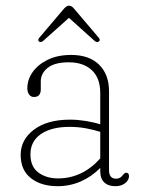

<svg xmlns="http://www.w3.org/2000/svg" viewBox="-20 -647 501 678"><path d="M53 -100Q53 -154 100 -189.2Q147 -224.5 227 -224.5Q253.5 -224.5 282 -220Q310.5 -215.5 334 -208V-318.5Q334 -371.5 304.2 -399.2Q274.5 -427 223 -427Q173 -427 148.5 -407.5Q124 -388 124 -359.5V-331.5Q124 -304.5 100 -304.5Q89 -304.5 82.8 -313.2Q76.5 -322 76.5 -335Q76.5 -366 95.5 -392.8Q114.5 -419.5 149 -436.2Q183.5 -453 231.5 -453Q295 -453 330 -418.5Q365 -384 365 -324.5V-46Q365 -16 390 -16Q404.5 -16 412.5 -27.5Q415.5 -31 418.5 -34Q421.5 -37 425.5 -37Q435.5 -37 435.5 -25Q435.5 -11 422 -0.2Q408.5 10.5 387.5 10.5Q362.5 10.5 348.2 -2.8Q334 -16 334 -43V-54Q303.5 -23 265 -6.2Q226.5 10.5 183.5 10.5Q125.5 10.5 89.2 -17.8Q53 -46 53 -100ZM87.5 -102Q87.5 -58.5 115.5 -37.8Q143.5 -17 185 -17Q270.5 -17 334 -87.5V-181.5Q310 -189 282.8 -194Q255.5 -199 225.5 -199Q162 -199 124.8 -173.8Q87.5 -148.5 87.5 -102ZM328.5 -500Q322 -495.5 313 -503.5L223.5 -584L133.5 -503.5Q124.5 -495.5 118.5 -500Q111.5 -504.5 119 -514L206.5 -617Q216 -627 223.5 -627Q232.5 -627 241 -617L328.5 -514Q336 -505 328.5 -500Z"/></svg>

Font: Fraunces 72pt SuperSoft Thin
Style: Regular
Weight: 100
Version: Version 1.000;[b76b70a41]